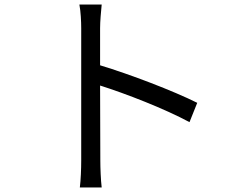

<svg xmlns="http://www.w3.org/2000/svg" viewBox="-20 -794 1040 844"><path d="M847 -342C741 -395 552 -467 420 -507V-670C420 -700 424 -743 427 -774H329C335 -743 337 -698 337 -670V-88C337 -51 335 -2 331 30H427C423 -3 421 -56 421 -88L420 -418C531 -383 704 -316 813 -257Z"/></svg>

Font: Noto Sans Mono CJK SC Regular
Style: Regular
Weight: 400
Designer: Ryoko NISHIZUKA (kana & ideographs); Paul D. Hunt (Latin, Greek & Cyrillic); Wenlong ZHANG (bopomofo); Sandoll Communica
Foundry: Adobe Systems Incorporated
Version: Version 1.005;PS 1.005;hotconv 1.0.96;makeotf.lib2.5.65012